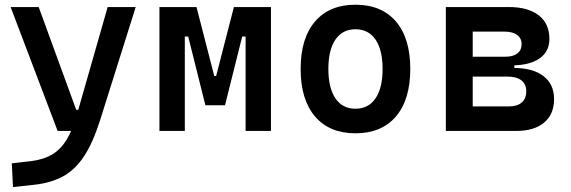

<svg xmlns="http://www.w3.org/2000/svg" viewBox="-20 -547 2384 802"><path d="M34.2 234.4 29.3 135.3 112.8 125.5Q162.6 119.1 197.8 98.4Q232.9 77.6 258.1 36.9Q283.2 -3.9 301.8 -70.3L429.7 -517.6H546.9L398.4 -45.9Q369.1 46.9 332.3 103.8Q295.4 160.6 245.1 188.7Q194.8 216.8 124.5 224.6ZM220.7 0 24.4 -517.6H141.6L298.3 -88.4H316.4V0Z M864.7 -107.4 877 -229.5H882.8L957 -517.6H1021.5V-394.5H991.7L919.9 -107.4ZM646 0V-517.6H752V0ZM837.9 -107.4 766.1 -394.5H736.3V-517.6H800.8L875 -229.5H878.9L887.7 -107.4ZM1005.9 0V-517.6H1111.8V0Z M1464.8 9.8Q1356 9.8 1295.9 -60.5Q1235.8 -130.9 1235.8 -258.8Q1235.8 -387.2 1295.9 -457.3Q1356 -527.3 1464.8 -527.3Q1573.7 -527.3 1633.8 -457.3Q1693.8 -387.2 1693.8 -258.8Q1693.8 -130.9 1633.8 -60.5Q1573.7 9.8 1464.8 9.8ZM1464.8 -92.8Q1519 -92.8 1548.6 -136.2Q1578.1 -179.7 1578.1 -258.8Q1578.1 -338.4 1548.6 -381.6Q1519 -424.8 1464.8 -424.8Q1410.6 -424.8 1381.1 -381.6Q1351.6 -338.4 1351.6 -258.8Q1351.6 -179.7 1381.1 -136.2Q1410.6 -92.8 1464.8 -92.8Z M1947.8 0V-102.5H2105.5Q2140.1 -102.5 2159.2 -118.7Q2178.2 -134.8 2178.2 -165.5Q2178.2 -195.3 2158 -211.2Q2137.7 -227.1 2100.1 -227.1H1931.6V-263.2H2125Q2205.6 -263.2 2250 -229.2Q2294.4 -195.3 2294.4 -133.3Q2294.4 -69.8 2252.9 -34.9Q2211.4 0 2135.7 0ZM1842.3 0V-517.6H1954.6V0ZM1908.2 -243.2V-291H2128.4V-243.2ZM1931.6 -273.9V-310.1H2090.8Q2123 -310.1 2140.9 -323.7Q2158.7 -337.4 2158.7 -362.8Q2158.7 -387.7 2139.6 -401.4Q2120.6 -415 2085.9 -415H1947.8V-517.6H2105.5Q2186 -517.6 2230.5 -482.9Q2274.9 -448.2 2274.9 -384.3Q2274.9 -331.5 2233.4 -302.7Q2191.9 -273.9 2116.2 -273.9Z"/></svg>

Font: Cascadia Code Medium
Style: Regular
Weight: 500
Monospace: yes
Designer: Aaron Bell
Foundry: Saja Typeworks
Version: Version 2407.024